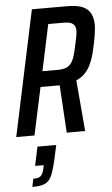

<svg xmlns="http://www.w3.org/2000/svg" viewBox="-63 -729 614 1049"><g transform="rotate(-5 244.0 -204.5)"><path d="M7 0 153 -688H348Q403 -688 433 -674Q463 -660 475.5 -634Q488 -608 488 -572Q488 -560 486 -544Q484 -528 481.5 -511Q479 -494 475 -476Q468 -442 460 -412Q452 -382 439.5 -356.5Q427 -331 408 -311.5Q389 -292 361 -280L385 0H284L268 -261Q263 -261 257.5 -261Q252 -261 246 -261H163L107 0ZM181 -346H265Q293 -346 310.5 -353Q328 -360 339 -375Q350 -390 357.5 -414Q365 -438 372 -473Q378 -498 381.5 -517.5Q385 -537 385 -551Q385 -568 378.5 -578.5Q372 -589 358.5 -594.5Q345 -600 321 -600H235ZM71 279 80 235Q101 235 111.5 230.5Q122 226 128 216Q134 206 139 188L143 166H96L118 62H221L202 148Q193 186 184 212Q175 238 162 252.5Q149 267 127.5 273Q106 279 71 279Z"/></g></svg>

Font: Saira Condensed Medium
Style: Italic
Weight: 500
Width: 3
Italic angle: -12°
Designer: Hector Gatti with collaboration of the Omnibus-Type team
Foundry: Omnibus-Type
Version: Version 1.101